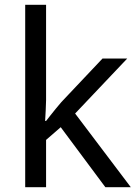

<svg xmlns="http://www.w3.org/2000/svg" viewBox="-20 -780 574 800"><path d="M172 -363Q172 -347 170.5 -321Q169 -295 168 -276H172Q178 -284 190 -299Q202 -314 214.5 -329.5Q227 -345 236 -355L407 -536H510L293 -307L525 0H419L233 -250L172 -197V0H85V-760H172Z"/></svg>

Font: Noto Sans Javanese
Style: Regular
Weight: 400
Designer: Monotype Design Team
Foundry: Monotype Imaging Inc.
Version: Version 2.004